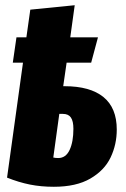

<svg xmlns="http://www.w3.org/2000/svg" viewBox="-20 -697 483 735"><path d="M427 -201Q427 -144 403.5 -94.5Q380 -45 326 -13.5Q272 18 186 18Q137 18 94.5 9.5Q52 1 7 -17L68 -457H29L43 -554H81L96 -660L266 -677L249 -554H355L329 -457H235L222 -367H227Q325 -367 376 -325.5Q427 -284 427 -201ZM261 -204Q261 -233 251.5 -247Q242 -261 221 -261H207L184 -94Q192 -92 203 -92Q232 -92 246.5 -123Q261 -154 261 -204Z"/></svg>

Font: Fira Sans Extra Condensed ExtraBold
Style: Italic
Weight: 800
Width: 3
Italic angle: -8°
Designer: Carrois Corporate & Edenspiekermann AG
Foundry: Carrois Corporate GbR & Edenspiekermann AG
Version: Version 4.203